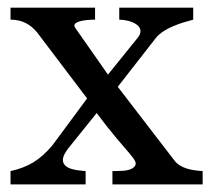

<svg xmlns="http://www.w3.org/2000/svg" viewBox="-20 -487 577 507"><path d="M7.8 -35.2V0H206.1V-35.2C189 -37.1 146 -38.1 146 -64.9C146 -75.2 154.8 -87.9 160.2 -95.2L234.9 -188C234.9 -188 235.8 -188 235.8 -188C317.9 -77.1 351.1 -63 334 -45.9C320.8 -33.2 293 -36.1 276.9 -35.2V0H515.1V-35.2C488.8 -37.1 457 -41 439.9 -64L291 -257.8L391.1 -386.2C412.1 -413.1 459 -426.8 490.2 -435.1V-466.8H294.9V-435.1C320.8 -435.1 367.2 -420.9 345.2 -389.2L265.1 -290L178.2 -414.1C168 -430.2 203.1 -435.1 231 -435.1V-466.8H7.8V-435.1C38.1 -435.1 61 -422.9 79.1 -399.9L210 -227.1L118.2 -103C85 -64 55.2 -45.9 7.8 -35.2Z"/></svg>

Font: MusGlyphs-Text
Style: Regular
Weight: 400
Version: Version 2.1.1